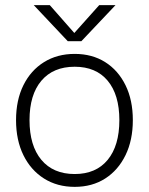

<svg xmlns="http://www.w3.org/2000/svg" viewBox="-20 -720 580 748"><path d="M297 -559.5 430 -700H366.5L269.5 -591.5L174 -700H111.5L244 -559.5ZM42.5 -252Q42.5 -174 71.2 -115.5Q100 -57 151.5 -24.5Q203 8 271 8Q339 8 389.8 -24.5Q440.5 -57 469 -115.5Q497.5 -174 497.5 -252Q497.5 -330 469 -388Q440.5 -446 389.8 -478Q339 -510 271 -510Q203 -510 151.5 -478Q100 -446 71.2 -388Q42.5 -330 42.5 -252ZM445 -252Q445 -152.5 399.5 -97.2Q354 -42 271 -42Q187.5 -42 141.2 -97.2Q95 -152.5 95 -252Q95 -351 141.2 -405.5Q187.5 -460 271 -460Q354 -460 399.5 -405.5Q445 -351 445 -252Z"/></svg>

Font: Overused Grotesk Light
Style: Regular
Weight: 300
Designer: RandomMaerks
Version: Version 0.005